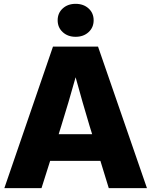

<svg xmlns="http://www.w3.org/2000/svg" viewBox="-20 -967 778 987"><path d="M2.4 0 252.4 -727.5H483.9L735.4 0H539.1L496.1 -140.1H237.8L193.4 0ZM281.7 -277.3H453.6L440.4 -319.8Q422.4 -380.9 404.5 -441.9Q386.7 -502.9 368.7 -569.8Q350.1 -502.9 332 -441.9Q314 -380.9 294.9 -319.8ZM368.7 -777.8Q328.6 -777.8 302.5 -801.8Q276.4 -825.7 276.4 -862.8Q276.4 -899.9 302.5 -923.6Q328.6 -947.3 368.7 -947.3Q409.2 -947.3 435.3 -923.6Q461.4 -899.9 461.4 -862.8Q461.4 -825.7 435.3 -801.8Q409.2 -777.8 368.7 -777.8Z"/></svg>

Font: Inter Display ExtraBold
Style: Regular
Weight: 800
Designer: Rasmus Andersson
Foundry: rsms
Version: Version 4.000;git-a52131595